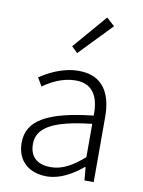

<svg xmlns="http://www.w3.org/2000/svg" viewBox="-93 -905 733 982"><g transform="rotate(10 273.5 -414.0)"><path d="M218 13C287 13 350 -24 403 -68H407L413 0H461V-338C461 -456 416 -547 288 -547C202 -547 128 -505 88 -478L113 -435C151 -462 211 -496 281 -496C382 -496 404 -414 402 -335C168 -309 63 -252 63 -135C63 -35 132 13 218 13ZM230 -37C170 -37 121 -64 121 -138C121 -219 192 -269 402 -292V-119C340 -65 289 -37 230 -37ZM263 -635 425 -803 383 -841 232 -665Z"/></g></svg>

Font: Noto Sans KR Light
Style: Regular
Weight: 300
Designer: Ryoko NISHIZUKA 西塚涼子 (kana, bopomofo & ideographs); Paul D. Hunt (Latin, Greek & Cyrillic); Sandoll Communications 산돌커뮤니
Foundry: Adobe
Version: Version 2.004;hotconv 1.0.118;makeotfexe 2.5.65603